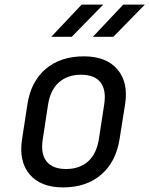

<svg xmlns="http://www.w3.org/2000/svg" viewBox="-20 -805 650 835"><path d="M254 10Q157 10 109 -46.5Q61 -103 76 -200L99 -350Q114 -450 178.5 -505Q243 -560 345 -560Q442 -560 490.5 -503.5Q539 -447 524 -351L500 -200Q484 -100 419.5 -45Q355 10 254 10ZM267 -70Q326 -70 363 -103Q400 -136 410 -200L433 -350Q443 -414 417 -447Q391 -480 332 -480Q274 -480 236.5 -447Q199 -414 189 -350L166 -200Q156 -136 182.5 -103Q209 -70 267 -70ZM384 -645 516 -785H610L473 -645ZM203 -645 335 -785H429L292 -645Z"/></svg>

Font: JetBrains Mono NL
Style: Italic
Weight: 400
Italic angle: -9°
Monospace: yes
Designer: Philipp Nurullin, Konstantin Bulenkov
Foundry: JetBrains
Version: Version 2.305; ttfautohint (v1.8.4.7-5d5b)